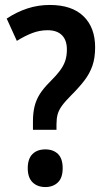

<svg xmlns="http://www.w3.org/2000/svg" viewBox="-20 -744 423 775"><path d="M113 -220V-254Q113 -288 119.5 -314.5Q126 -341 140.5 -364Q155 -387 180 -412Q207 -439 222 -459Q237 -479 243.5 -499Q250 -519 250 -544Q250 -582 230 -602Q210 -622 172 -622Q140 -622 110 -610.5Q80 -599 48 -579L7 -669Q48 -696 91 -710Q134 -724 181 -724Q270 -724 317 -678.5Q364 -633 364 -553Q364 -510 353 -478.5Q342 -447 321 -419.5Q300 -392 268 -360Q243 -335 230 -317Q217 -299 212.5 -282Q208 -265 208 -242V-220ZM92 -65Q92 -103 111 -122Q130 -141 163 -141Q195 -141 214 -122.5Q233 -104 233 -65Q233 -26 213.5 -7.5Q194 11 163 11Q131 11 111.5 -8Q92 -27 92 -65Z"/></svg>

Font: Noto Sans Khmer Condensed SemiBold
Style: Regular
Weight: 600
Width: 3
Designer: Danh Hong and the Monotype Design Team
Foundry: Monotype Imaging Inc.
Version: Version 2.004